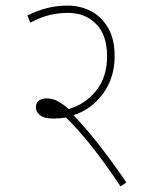

<svg xmlns="http://www.w3.org/2000/svg" viewBox="-20 -652 540 685"><path d="M431 -1 410 13Q357 -67 306.5 -130.5Q256 -194 215 -233Q194 -229 171 -229Q136 -229 122 -241.5Q108 -254 108 -269Q108 -285 118.5 -293Q129 -301 146 -301Q167 -301 186 -291Q205 -281 225 -263Q284 -280 323 -328.5Q362 -377 362 -451Q362 -527 323 -566.5Q284 -606 223 -606Q190 -606 157.5 -598.5Q125 -591 88 -571L78 -597Q115 -615 149.5 -623.5Q184 -632 222 -632Q266 -632 304 -612.5Q342 -593 365.5 -553Q389 -513 389 -451Q389 -375 348 -318.5Q307 -262 242 -241Q325 -156 431 -1Z"/></svg>

Font: Noto Sans SemiCondensed Thin
Style: Italic
Weight: 100
Width: 4
Italic angle: -12°
Designer: Monotype Design Team
Foundry: Monotype Imaging Inc.
Version: Version 2.013; ttfautohint (v1.8.4.7-5d5b)